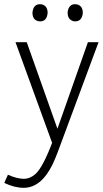

<svg xmlns="http://www.w3.org/2000/svg" viewBox="-77 -690 490 917"><path d="M342.8 -488.3 197.3 -75.2 50.8 -488.3H-2.9L171.9 -7.8Q127 110.4 91.8 141.6Q66.4 164.1 35.2 164.1Q2 163.1 -39.1 144.5L-56.6 183.6Q-7.8 207 36.1 207Q119.1 207 173.8 95.7Q186.5 69.3 199.2 35.2L393.6 -488.3ZM150.4 -628.9Q150.4 -661.1 124 -668.9Q119.1 -669.9 114.3 -669.9Q86.9 -669.9 80.1 -641.6Q78.1 -634.8 78.1 -628.9Q78.1 -595.7 105.5 -588.9Q110.4 -587.9 114.3 -587.9Q141.6 -587.9 148.4 -616.2Q150.4 -623 150.4 -628.9ZM318.4 -628.9Q318.4 -661.1 292 -668.9Q286.1 -669.9 281.2 -669.9Q255.9 -669.9 248 -642.6Q246.1 -635.7 246.1 -628.9Q246.1 -598.6 270.5 -589.8Q276.4 -587.9 281.2 -587.9Q309.6 -587.9 316.4 -616.2Q318.4 -623 318.4 -628.9Z"/></svg>

Font: Yaldevi Colombo Light
Style: Regular
Weight: 300
Designer: Sol Matas, Denzil Rajitha, Kosala Senevirathne and Pathum Egodawatta
Foundry: Mooniak
Version: Version 1.020 ; ttfautohint (v1.6)